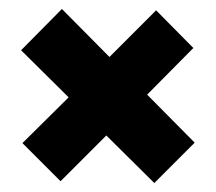

<svg xmlns="http://www.w3.org/2000/svg" viewBox="-20 -489 481 428"><path d="M115 -85 30 -170 133 -272 27 -377 118 -469 224 -362 328 -466 411 -382 308 -278 414 -171 324 -81 217 -187Z"/></svg>

Font: Tac One
Style: Regular
Weight: 400
Designer: Oluseyi Olusanya, David Udoh, Eyiyemi Adegbite, Mirko Velimirović
Version: Version 1.003; ttfautohint (v1.8.4.7-5d5b)